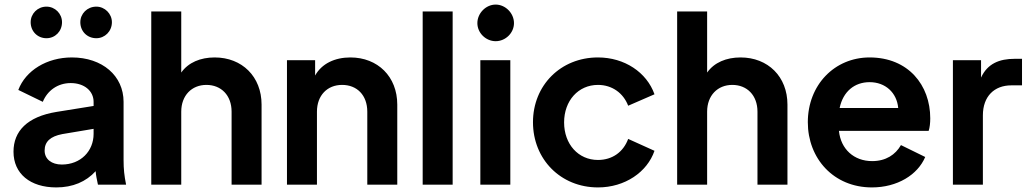

<svg xmlns="http://www.w3.org/2000/svg" viewBox="-20 -807 4497 839"><path d="M226 12C298 12 356 -13 398 -59C399 -42 403 -24 408 0H531C523 -40 520 -68 520 -108V-362C520 -476 427 -556 294 -556C185 -556 92 -499 60 -414L167 -362C187 -411 232 -444 289 -444C349 -444 389 -409 389 -362V-344L227 -318C99 -297 39 -234 39 -144C39 -48 112 12 226 12ZM114 -710C114 -670 144 -640 183 -640C221 -640 251 -670 251 -710C251 -747 221 -778 183 -778C144 -778 114 -747 114 -710ZM175 -149C175 -188 200 -211 252 -221L389 -244V-222C389 -147 333 -88 250 -88C206 -88 175 -111 175 -149ZM331 -710C331 -670 361 -640 401 -640C438 -640 469 -670 469 -710C469 -747 438 -778 401 -778C361 -778 331 -747 331 -710Z M641 0H772V-319C772 -390 818 -436 882 -436C946 -436 992 -391 992 -319V0H1123V-350C1123 -472 1038 -556 918 -556C856 -556 803 -534 772 -490V-757H641Z M1234 0H1365V-319C1365 -390 1410 -436 1475 -436C1540 -436 1585 -391 1585 -319V0H1716V-350C1716 -472 1631 -556 1511 -556C1443 -556 1386 -529 1357 -477V-544H1234Z M1827 0H1958V-757H1827Z M2079 0H2210V-544H2079ZM2066 -706C2066 -663 2103 -627 2146 -627C2189 -627 2226 -663 2226 -706C2226 -749 2189 -787 2146 -787C2103 -787 2066 -749 2066 -706Z M2593 12C2711 12 2808 -55 2840 -148L2725 -200C2704 -143 2656 -108 2593 -108C2507 -108 2445 -177 2445 -272C2445 -367 2507 -436 2593 -436C2655 -436 2704 -400 2725 -345L2840 -395C2806 -491 2709 -556 2593 -556C2430 -556 2309 -434 2309 -273C2309 -111 2430 12 2593 12Z M2939 0H3070V-319C3070 -390 3116 -436 3180 -436C3244 -436 3290 -391 3290 -319V0H3421V-350C3421 -472 3336 -556 3216 -556C3154 -556 3101 -534 3070 -490V-757H2939Z M3790 12C3901 12 3990 -43 4023 -121L3917 -173C3893 -131 3851 -103 3791 -103C3712 -103 3654 -155 3646 -235H4038C4043 -250 4045 -270 4045 -290C4045 -435 3949 -556 3780 -556C3627 -556 3510 -436 3510 -273C3510 -114 3623 12 3790 12ZM3649 -335C3664 -407 3714 -448 3780 -448C3849 -448 3899 -402 3905 -335Z M4144 0H4275V-303C4275 -386 4325 -434 4399 -434H4446V-550H4414C4347 -550 4295 -529 4267 -468V-544H4144Z"/></svg>

Font: Mluvka
Style: Bold
Weight: 700
Designer: Modified by Jiří Krblich, Original typeface by Gumpita Rahayu
Foundry: Gumpita Rahayu & Jiří Krblich
Version: Version 2.000;Glyphs 3.1.1 (3134)